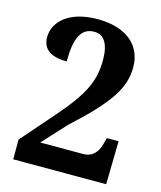

<svg xmlns="http://www.w3.org/2000/svg" viewBox="-109 -804 743 884"><g transform="rotate(15 262.5 -362.0)"><path d="M38 0H481L485 -206H429L421 -176C410 -131 381 -107 344 -107H138L240 -218C408 -371 462 -452 462 -552C462 -655 387 -724 247 -724C109 -724 43 -656 43 -584C43 -517 98 -499 159 -499C159 -609 184 -664 247 -664C291 -664 319 -629 319 -548C319 -450 287 -379 175 -251L38 -94Z"/></g></svg>

Font: Noto Serif Ethiopic SemiCondensed
Style: Bold
Weight: 700
Width: 4
Designer: Monotype Design Team
Foundry: Monotype Imaging Inc.
Version: Version 2.102